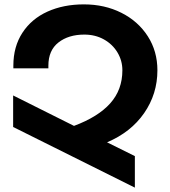

<svg xmlns="http://www.w3.org/2000/svg" viewBox="-20 -788 777 877"><path d="M469 -138 596 -75V69L40 -208V-352L318 -213Q428 -254 483.5 -316Q539 -378 539 -467Q539 -511 516.5 -548.5Q494 -586 454.5 -608Q415 -630 365 -630Q293 -630 247 -594Q201 -558 201 -488V-476H41V-488Q41 -575 82.5 -638.5Q124 -702 197 -735Q270 -768 363 -768Q458 -768 534.5 -729.5Q611 -691 655 -622.5Q699 -554 699 -467Q699 -359 638.5 -271.5Q578 -184 469 -138Z"/></svg>

Font: Montserrat arm2 SemiBold
Style: Regular
Weight: 600
Designer: Julieta Ulanovsky
Foundry: Julieta Ulanovsky
Version: Version 6.000